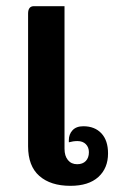

<svg xmlns="http://www.w3.org/2000/svg" viewBox="-20 -596 386 622"><path d="M71 -122V-552Q71 -576 90 -576H189V-114Q189 -91 200 -77.5Q211 -64 230 -64Q248 -64 258 -74.5Q268 -85 268 -103Q268 -119 258 -129Q248 -139 231 -139Q217 -139 203 -135V-142Q203 -161 215 -174Q227 -187 250 -187Q287 -187 308.5 -164Q330 -141 330 -99Q330 -51 298.5 -22.5Q267 6 208 6Q144 6 107.5 -26Q71 -58 71 -122Z"/></svg>

Font: Krub SemiBold
Style: Regular
Weight: 600
Version: Version 1.000; ttfautohint (v1.6)